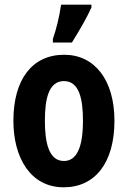

<svg xmlns="http://www.w3.org/2000/svg" viewBox="-20 -787 544 817"><path d="M205 -606H286C322 -664 350 -713 369 -755V-767H240C232 -712 219 -662 205 -621ZM251 10C385 10 467 -95 467 -273C467 -445 384 -554 253 -554C117 -554 37 -449 37 -273C37 -117 109 10 251 10ZM252 -102C187 -102 171 -182 171 -273C171 -363 186 -442 252 -442C318 -442 333 -364 333 -273C333 -159 306 -102 252 -102Z"/></svg>

Font: Kathrein 77 Bold Condensed
Style: Regular
Weight: 700
Width: 3
Designer: Lazydogs Typefoundry, based on Open Sans by Ascender Corporation
Foundry: Lazydogs Typefoundry
Version: Version 1.003;PS 001.003;hotconv 1.0.88;makeotf.lib2.5.64775